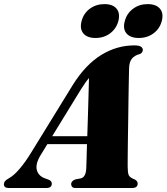

<svg xmlns="http://www.w3.org/2000/svg" viewBox="-66 -938 831 958"><path d="M137 -164.5Q109.5 -120 118 -89Q126.5 -58 163 -46.5L179 -40.5Q192.5 -33.5 192.5 -22Q192.5 0 165.5 0H-22.5Q-46.5 0 -46.5 -18.5Q-46.5 -27.5 -41 -34.2Q-35.5 -41 -18.5 -50.5Q4 -63 32.5 -96.5Q61 -130 89 -176L299 -517Q361.5 -616 439.2 -663.8Q517 -711.5 604 -711.5Q627.5 -711.5 637 -705.2Q646.5 -699 646.5 -689Q646.5 -675.5 632.5 -668.5Q606.5 -662.5 592.5 -645.8Q578.5 -629 578 -595.5Q577.5 -578 576.8 -539.2Q576 -500.5 575.2 -449.8Q574.5 -399 573.8 -345Q573 -291 572.2 -241.8Q571.5 -192.5 571.2 -156.5Q571 -120.5 571 -107Q571 -77.5 576 -64.8Q581 -52 607.5 -42Q621 -34 621 -22Q621 0 592.5 0H311.5Q298.5 0 293.8 -5.8Q289 -11.5 289 -19.5Q289 -35 310.5 -43L337.5 -48Q351.5 -52 357.8 -66Q364 -80 364.5 -99.5Q365 -116 366 -147.5Q367 -179 368 -219H170.5ZM337.5 -491.5 194.5 -258.5H369.5Q371 -308.5 372.8 -362.5Q374.5 -416.5 375.8 -465Q377 -513.5 378 -548.5Q370 -539.5 360.2 -525.8Q350.5 -512 337.5 -491.5ZM410.5 -748.5Q369 -748.5 350 -771.2Q331 -794 341 -832.5Q351 -871.5 382.2 -894.5Q413.5 -917.5 455 -917.5Q497 -917.5 515.8 -894.5Q534.5 -871.5 524.5 -832.5Q514 -794.5 483.2 -771.5Q452.5 -748.5 410.5 -748.5ZM626.5 -748.5Q584.5 -748.5 565.2 -771.2Q546 -794 556.5 -832.5Q566.5 -871 597.8 -894.2Q629 -917.5 670.5 -917.5Q713 -917.5 732.2 -894.5Q751.5 -871.5 741 -832.5Q731 -794.5 699.8 -771.5Q668.5 -748.5 626.5 -748.5Z"/></svg>

Font: Fraunces 72pt Black
Style: Italic
Weight: 900
Italic angle: -16°
Version: Version 1.000;[b76b70a41]